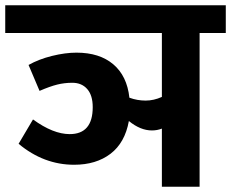

<svg xmlns="http://www.w3.org/2000/svg" viewBox="-40 -713 882 733"><path d="M822 -587H722V0H578V-222Q560 -215 540 -215Q496 -215 452 -251Q437 -168 382 -126Q327 -84 243 -84Q127 -84 31 -164L86 -257Q163 -201 226 -201Q314 -201 314 -304Q314 -349 293 -373Q272 -397 236 -397Q206 -397 178 -390Q150 -383 111 -366L69 -465Q108 -487 158.5 -499.5Q209 -512 252 -512Q340 -512 392.5 -467.5Q445 -423 454 -340Q484 -329 516 -329Q547 -329 578 -343V-587H-20V-693H822Z"/></svg>

Font: FiraGOUPP
Style: Bold
Weight: 700
Designer: bBox Type
Foundry: bBox Type GmbH
Version: Version 1.001